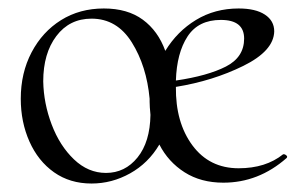

<svg xmlns="http://www.w3.org/2000/svg" viewBox="-20 -419 701 453"><path d="M650 -55Q653 -55 656 -52Q659 -49 656 -46Q590 12 507 12Q454 12 415.5 -12.5Q377 -37 356 -78Q330 -34 287 -10Q244 14 196 14Q145 14 107.5 -12.5Q70 -39 49.5 -85Q29 -131 29 -186Q29 -247 54.5 -295.5Q80 -344 124 -371.5Q168 -399 225 -399Q281 -399 317 -372.5Q353 -346 370 -299Q398 -345 442.5 -372Q487 -399 543 -399Q583 -399 605 -384.5Q627 -370 627 -345Q626 -299 554 -263.5Q482 -228 395 -214Q394 -130 434 -76Q474 -22 543 -22Q607 -22 648 -55ZM335 -148Q333 -168 333 -179V-186Q326 -263 291 -319Q256 -375 196 -375Q144 -375 113 -334Q82 -293 82 -227Q83 -175 102 -125Q121 -75 154.5 -43Q188 -11 230 -11Q275 -11 304.5 -47.5Q334 -84 335 -148ZM395 -229Q470 -240 513 -262Q556 -284 556 -328Q556 -372 501 -372Q448 -372 422.5 -333Q397 -294 395 -229Z"/></svg>

Font: Cormorant Upright
Style: Regular
Weight: 400
Designer: Christian Thalmann (Catharsis Fonts)
Foundry: Catharsis Fonts
Version: Version 3.302